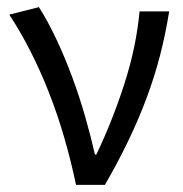

<svg xmlns="http://www.w3.org/2000/svg" viewBox="-20 -518 514 538"><path d="M193 0Q179 -67 160 -132.5Q141 -198 117 -259Q93 -320 65 -375Q37 -430 6 -477L89 -498Q114 -459 138 -408Q162 -357 182.5 -301.5Q203 -246 219 -190Q235 -134 246 -85H250Q295 -179 328.5 -283Q362 -387 371 -486H454Q444 -423 428.5 -363Q413 -303 391 -244Q369 -185 340 -124.5Q311 -64 274 0Z"/></svg>

Font: SourceSansPro
Style: Book
Weight: 400
Designer: Paul D. Hunt
Foundry: Adobe Systems Incorporated
Version: Version 2.021;PS 2.000;hotconv 1.0.86;makeotf.lib2.5.63406